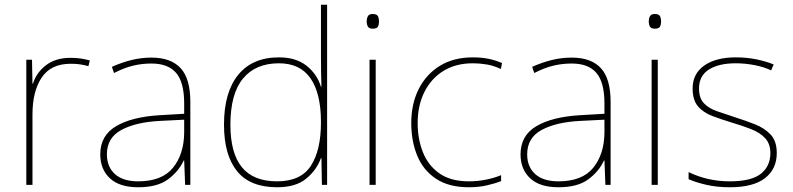

<svg xmlns="http://www.w3.org/2000/svg" viewBox="-20 -780 3344 810"><path d="M278 -536Q302 -536 321.5 -533Q341 -530 359 -525L353 -501Q334 -506 317.5 -508.5Q301 -511 278 -511Q195 -511 156 -453Q117 -395 117 -297V0H91V-528H115L117 -427H119Q133 -473 173.5 -504.5Q214 -536 278 -536Z M619 -537Q701 -537 742 -492.5Q783 -448 783 -350V0H761L757 -103H755Q734 -57 689 -23.5Q644 10 563 10Q484 10 443.5 -28Q403 -66 403 -129Q403 -208 469.5 -247.5Q536 -287 654 -294L757 -300V-343Q757 -433 723 -472.5Q689 -512 619 -512Q579 -512 541.5 -503Q504 -494 461 -472L452 -498Q492 -516 533.5 -526.5Q575 -537 619 -537ZM656 -270Q554 -265 492.5 -232Q431 -199 431 -129Q431 -76 465 -45.5Q499 -15 563 -15Q663 -15 709.5 -72Q756 -129 757 -220V-275Z M1149 10Q1035 10 980 -58Q925 -126 925 -254Q925 -391 985 -464.5Q1045 -538 1157 -538Q1229 -538 1273.5 -502.5Q1318 -467 1334 -414H1336Q1335 -448 1334.5 -480Q1334 -512 1334 -543V-760H1360V0H1338L1336 -113H1334Q1316 -63 1272 -26.5Q1228 10 1149 10ZM1149 -15Q1249 -15 1291.5 -80.5Q1334 -146 1334 -263V-266Q1334 -386 1290 -449.5Q1246 -513 1157 -513Q1058 -513 1005 -448.5Q952 -384 952 -254Q952 -134 1000.5 -74.5Q1049 -15 1149 -15Z M1552 -721Q1570 -721 1574.5 -711.5Q1579 -702 1579 -690Q1579 -677 1574.5 -668Q1570 -659 1552 -659Q1537 -659 1532 -668Q1527 -677 1527 -690Q1527 -702 1532 -711.5Q1537 -721 1552 -721ZM1565 -528V0H1539V-528Z M1958 10Q1874 10 1820 -25.5Q1766 -61 1740.5 -122.5Q1715 -184 1715 -261Q1715 -342 1746.5 -404.5Q1778 -467 1836 -502.5Q1894 -538 1975 -538Q2011 -538 2040.5 -532Q2070 -526 2098 -514L2093 -489Q2063 -503 2033.5 -508Q2004 -513 1975 -513Q1903 -513 1851 -481Q1799 -449 1770.5 -392Q1742 -335 1742 -261Q1742 -193 1764.5 -137Q1787 -81 1834.5 -48Q1882 -15 1958 -15Q1994 -15 2029.5 -22Q2065 -29 2094 -41V-16Q2069 -6 2034 2Q1999 10 1958 10Z M2392 -537Q2474 -537 2515 -492.5Q2556 -448 2556 -350V0H2534L2530 -103H2528Q2507 -57 2462 -23.5Q2417 10 2336 10Q2257 10 2216.5 -28Q2176 -66 2176 -129Q2176 -208 2242.5 -247.5Q2309 -287 2427 -294L2530 -300V-343Q2530 -433 2496 -472.5Q2462 -512 2392 -512Q2352 -512 2314.5 -503Q2277 -494 2234 -472L2225 -498Q2265 -516 2306.5 -526.5Q2348 -537 2392 -537ZM2429 -270Q2327 -265 2265.5 -232Q2204 -199 2204 -129Q2204 -76 2238 -45.5Q2272 -15 2336 -15Q2436 -15 2482.5 -72Q2529 -129 2530 -220V-275Z M2742 -721Q2760 -721 2764.5 -711.5Q2769 -702 2769 -690Q2769 -677 2764.5 -668Q2760 -659 2742 -659Q2727 -659 2722 -668Q2717 -677 2717 -690Q2717 -702 2722 -711.5Q2727 -721 2742 -721ZM2755 -528V0H2729V-528Z M3257 -134Q3257 -67 3207.5 -28.5Q3158 10 3059 10Q3004 10 2959 -0.5Q2914 -11 2885 -24V-54Q2965 -15 3059 -15Q3150 -15 3190 -47Q3230 -79 3230 -134Q3230 -173 3208.5 -196.5Q3187 -220 3150.5 -234.5Q3114 -249 3070 -262Q3024 -276 2985.5 -290.5Q2947 -305 2924.5 -331.5Q2902 -358 2902 -407Q2902 -469 2951 -503.5Q3000 -538 3084 -538Q3131 -538 3172 -529.5Q3213 -521 3244 -508L3233 -483Q3205 -497 3164.5 -505Q3124 -513 3084 -513Q3012 -513 2970.5 -486.5Q2929 -460 2929 -407Q2929 -366 2949.5 -344.5Q2970 -323 3004.5 -311Q3039 -299 3079 -286Q3123 -272 3164 -256Q3205 -240 3231 -212.5Q3257 -185 3257 -134Z"/></svg>

Font: Noto Sans Lao Looped Thin
Style: Regular
Weight: 100
Designer: Mark Frömberg, Ben Mitchell
Foundry: The Fontpad Ltd
Version: Version 1.002; ttfautohint (v1.8.4.7-5d5b)